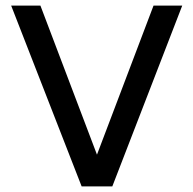

<svg xmlns="http://www.w3.org/2000/svg" viewBox="-20 -669 694 689"><path d="M273 0 20 -649H125L328 -114L531 -649H634L383 0Z"/></svg>

Font: Syne Med Modified
Style: Regular
Weight: 500
Designer: Lucas Descroix
Foundry: Bonjour Monde
Version: Version 2.200